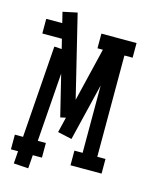

<svg xmlns="http://www.w3.org/2000/svg" viewBox="-139 -969 874 1136"><g transform="rotate(15 297.5 -401.0)"><path d="M524.9 -38.1H435.1V-731.9H524.9ZM201.2 -647.9 147.9 82 58.1 76.2 110.8 -653.8ZM252.9 -257.8 104 -865.2 191.9 -883.8 339.8 -276.9ZM575.2 -89.8V0H384.8V-89.8ZM210 0H20V-89.8H210ZM192.9 -710H22V-799.8H192.9ZM350.1 -151.9 263.2 -170.9 411.1 -785.2 499 -766.1ZM575.2 -710H359.9V-799.8H575.2Z"/></g></svg>

Font: Opir
Style: Regular
Weight: 400
Designer: Maksym Kobuzan
Version: Version 1.000;FEAKit 1.0